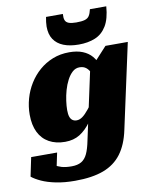

<svg xmlns="http://www.w3.org/2000/svg" viewBox="-143 -876 962 1202"><g transform="rotate(-10 338.0 -275.0)"><path d="M355 12 450 -429 457 -431 569 -553H711L594 -14Q575 77 532 134.5Q489 192 417 219Q345 246 236 246Q168 246 114.5 235Q61 224 24 207Q-13 190 -35 172L-10 52H155L127 185Q113 183 105 172Q97 161 94.5 147.5Q92 134 94 122Q96 110 102 104Q111 115 126 126.5Q141 138 166.5 145.5Q192 153 230 153Q268 153 292 139Q316 125 330.5 94Q345 63 355 12ZM528 -358 469 -348Q463 -377 453.5 -399.5Q444 -422 427.5 -435.5Q411 -449 385 -449Q360 -449 340.5 -431.5Q321 -414 306 -385.5Q291 -357 281.5 -323.5Q272 -290 267.5 -257Q263 -224 263 -198Q263 -172 268.5 -156Q274 -140 285 -132.5Q296 -125 311 -125Q330 -125 348.5 -138.5Q367 -152 389.5 -180Q412 -208 443 -252L457 -216Q418 -148 384 -101Q350 -54 310.5 -29.5Q271 -5 217 -5Q158 -5 115 -29Q72 -53 49.5 -99Q27 -145 27 -211Q27 -262 41 -312Q55 -362 82 -405.5Q109 -449 147 -482Q185 -515 233 -534Q281 -553 338 -553Q388 -553 423.5 -538.5Q459 -524 481.5 -497.5Q504 -471 515 -435.5Q526 -400 528 -358ZM407 -590Q466 -590 511 -608.5Q556 -627 583.5 -672Q611 -717 617 -796H513Q507 -769 497.5 -754.5Q488 -740 468.5 -734.5Q449 -729 415 -729Q384 -729 367 -735.5Q350 -742 344.5 -756.5Q339 -771 341 -796H234Q231 -780 229 -764.5Q227 -749 227 -736Q227 -686 248.5 -654Q270 -622 310 -606Q350 -590 407 -590Z"/></g></svg>

Font: Roboto Serif 20pt Black
Style: Italic
Weight: 900
Italic angle: -10°
Version: Version 1.008